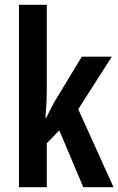

<svg xmlns="http://www.w3.org/2000/svg" viewBox="-20 -780 493 800"><path d="M175 -415Q175 -352 169 -290H173Q191 -328 210 -361L321 -544H446L306 -325L453 0H327L227 -237L175 -183V0H59V-760H175Z"/></svg>

Font: Noto Sans Bengali ExtraCondensed SemiBold
Style: Regular
Weight: 600
Width: 2
Designer: Joana Ranito - Universal Thirst; Jelle Bosma - Monotype Design Team
Foundry: Universal Thirst ehf.
Version: Version 3.000; ttfautohint (v1.8.4.7-5d5b)